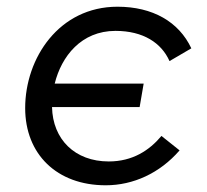

<svg xmlns="http://www.w3.org/2000/svg" viewBox="-20 -545 616 572"><path d="M295 7C377 7 456 -29 515 -97L461 -140C425 -97 375 -64 304 -64C203 -64 137 -130 135 -226H396L408 -296H143C163 -377 222 -453 324 -453C407 -453 461 -417 485 -363L550 -401C513 -480 435 -525 330 -525C156 -525 55 -372 55 -223C55 -86 149 7 295 7Z"/></svg>

Font: Fixel Display 20240404
Style: Italic
Weight: 400
Italic angle: -10°
Designer: AlfaBravo + MacPaw
Foundry: Kyrylo Tkachov, Marchela Mozhyna, Serhii Makarenko, Maria Weinstein, Zakhar Kryvoshyya
Version: Version 1.211;Glyphs 3.2 (3225)